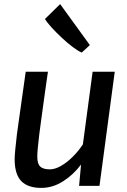

<svg xmlns="http://www.w3.org/2000/svg" viewBox="-20 -907 622 937"><path d="M181 10Q116 10 83.8 -23.2Q51.5 -56.5 51.5 -130.5Q51.5 -146 54.5 -177Q57.5 -208 62.5 -251Q68.5 -294.5 76 -347.8Q83.5 -401 91.2 -455.5Q99 -510 105.5 -557H214Q212.5 -547.5 208.5 -519.5Q204.5 -491.5 199.2 -453.8Q194 -416 188.5 -376.2Q183 -336.5 178.5 -302.8Q174 -269 171.5 -250Q167 -212.5 164.5 -185.5Q162 -158.5 162 -142Q162 -107.5 176.5 -94Q191 -80.5 223 -80.5Q248 -80.5 276.8 -96.8Q305.5 -113 333.8 -140.8Q362 -168.5 384.5 -202.5L432 -557H540L465.5 0H366L375.5 -104Q337.5 -53.5 287.2 -21.8Q237 10 181 10ZM379 -650.5Q361.5 -657.5 335 -677.5Q308.5 -697.5 280.8 -723.5Q253 -749.5 230.8 -774Q208.5 -798.5 199.5 -814.5L273.5 -887L418.5 -687Z"/></svg>

Font: Koeln Type Sans
Style: Italic
Weight: 400
Italic angle: -7.5°
Designer: Eben Sorkin
Foundry: Eben Sorkin
Version: Version 2.001